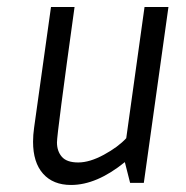

<svg xmlns="http://www.w3.org/2000/svg" viewBox="-20 -520 529 546"><path d="M182 6Q131 6 102.5 -26Q74 -58 74 -117Q74 -136 77 -157L125 -500H192Q142 -140 142 -115Q142 -90 156 -74Q170 -58 202.5 -58Q235 -58 275.5 -80Q316 -102 339 -127L391 -500H459L389 0H350L335 -59Q255 6 182 6Z"/></svg>

Font: Gudea
Style: Italic
Weight: 400
Version: Version 1.002